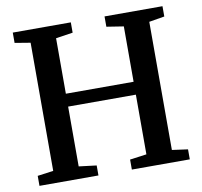

<svg xmlns="http://www.w3.org/2000/svg" viewBox="-82 -830 965 917"><g transform="rotate(-10 401.0 -371.5)"><path d="M113.5 -59V-680.5L38 -693V-743H319.5V-693L237 -680.5V-411.5H565.5V-680L483 -693V-743H764V-693L689 -680.5V-59L765.5 -48.5V0H484.5V-48.5L565.5 -59.5V-349H237V-59L322.5 -48.5V0H36.5V-48.5Z"/></g></svg>

Font: Merriweather 36pt SemiBold
Style: Regular
Weight: 600
Version: Version 2.100